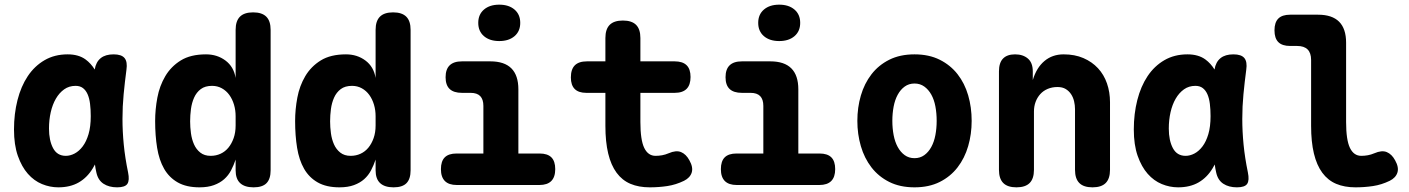

<svg xmlns="http://www.w3.org/2000/svg" viewBox="-20 -793 6040 823"><path d="M230 10Q194 10 160 -4Q126 -18 99.5 -48Q73 -78 56.5 -125Q40 -172 40 -238Q40 -305 55 -364Q70 -423 99 -466.5Q128 -510 171 -535Q214 -560 270 -560Q317 -560 347 -538Q370 -521 386 -495Q391 -527 412 -544Q432 -560 467 -560Q501 -560 514 -544Q527 -528 522 -494Q515 -441 510 -389Q505 -337 505 -283.5Q505 -230 510.5 -173.5Q516 -117 529 -54Q536 -20 526 -5Q516 10 482 10Q447 10 423.5 -5.5Q400 -21 393 -54Q389 -71 387 -88Q382 -79 378 -72Q354 -32 317.5 -11Q281 10 230 10ZM262 -125Q281 -125 300 -135Q319 -145 334.5 -165.5Q350 -186 359.5 -218Q369 -250 369 -295Q369 -324 366 -348Q363 -372 355.5 -389Q348 -406 335.5 -415.5Q323 -425 304 -425Q276 -425 255 -410Q234 -395 219.5 -370Q205 -345 197.5 -312Q190 -279 190 -242Q190 -191 207.5 -158Q225 -125 262 -125Z M1067 10Q1029 10 1009.5 -8Q990 -26 990 -63V-109Q982 -85 970.5 -63Q959 -41 941 -25Q923 -9 897 0.5Q871 10 835 10Q779 10 742 -11Q705 -32 683.5 -69.5Q662 -107 653.5 -159.5Q645 -212 645 -274Q645 -324 654.5 -374.5Q664 -425 688.5 -466.5Q713 -508 755 -534Q797 -560 863 -560Q911 -560 946.5 -533.5Q982 -507 990 -459V-665Q990 -703 1008.5 -721.5Q1027 -740 1065 -740Q1103 -740 1121.5 -721.5Q1140 -703 1140 -665V-63Q1140 -26 1122.5 -8Q1105 10 1067 10ZM883 -125Q906 -125 925.5 -134Q945 -143 959 -160Q973 -177 981.5 -201Q990 -225 990 -255V-295Q990 -321 983 -344.5Q976 -368 963 -386Q950 -404 931 -414.5Q912 -425 889 -425Q859 -425 840.5 -411Q822 -397 812 -374.5Q802 -352 798.5 -325.5Q795 -299 795 -273Q795 -248 798.5 -222Q802 -196 811.5 -174.5Q821 -153 838.5 -139Q856 -125 883 -125Z M1667 10Q1629 10 1609.5 -8Q1590 -26 1590 -63V-109Q1582 -85 1570.5 -63Q1559 -41 1541 -25Q1523 -9 1497 0.5Q1471 10 1435 10Q1379 10 1342 -11Q1305 -32 1283.5 -69.5Q1262 -107 1253.5 -159.5Q1245 -212 1245 -274Q1245 -324 1254.5 -374.5Q1264 -425 1288.5 -466.5Q1313 -508 1355 -534Q1397 -560 1463 -560Q1511 -560 1546.5 -533.5Q1582 -507 1590 -459V-665Q1590 -703 1608.5 -721.5Q1627 -740 1665 -740Q1703 -740 1721.5 -721.5Q1740 -703 1740 -665V-63Q1740 -26 1722.5 -8Q1705 10 1667 10ZM1483 -125Q1506 -125 1525.5 -134Q1545 -143 1559 -160Q1573 -177 1581.5 -201Q1590 -225 1590 -255V-295Q1590 -321 1583 -344.5Q1576 -368 1563 -386Q1550 -404 1531 -414.5Q1512 -425 1489 -425Q1459 -425 1440.5 -411Q1422 -397 1412 -374.5Q1402 -352 1398.5 -325.5Q1395 -299 1395 -273Q1395 -248 1398.5 -222Q1402 -196 1411.5 -174.5Q1421 -153 1438.5 -139Q1456 -125 1483 -125Z M2293 -135Q2327 -135 2343.5 -118.5Q2360 -102 2360 -68Q2360 -34 2343 -17Q2326 0 2292 0H1938Q1904 0 1887 -17Q1870 -34 1870 -68Q1870 -102 1886.5 -118.5Q1903 -135 1937 -135H2052V-339Q2052 -367 2038.5 -381Q2025 -395 1997 -395H1960Q1925 -395 1907.5 -411.5Q1890 -428 1890 -462Q1890 -496 1907.5 -513Q1925 -530 1960 -530H2082Q2142 -530 2172 -500Q2202 -470 2202 -410V-135ZM2120 -617Q2079 -617 2054.5 -638Q2030 -659 2030 -695Q2030 -731 2054.5 -752Q2079 -773 2120 -773Q2161 -773 2185.5 -752Q2210 -731 2210 -695Q2210 -659 2185.5 -638Q2161 -617 2120 -617Z M2872 -530Q2906 -530 2923 -513.5Q2940 -497 2940 -463Q2940 -429 2923 -412Q2906 -395 2872 -395H2725V-270Q2725 -193 2741.5 -159Q2758 -125 2790 -125Q2804 -125 2818 -127.5Q2832 -130 2846 -136Q2878 -150 2899.5 -141Q2921 -132 2935 -106Q2952 -76 2945 -53.5Q2938 -31 2912 -18Q2877 -1 2840.5 4.5Q2804 10 2765 10Q2718 10 2682.5 -5Q2647 -20 2623 -52.5Q2599 -85 2587 -135Q2575 -185 2575 -254V-395H2493Q2460 -395 2443.5 -411.5Q2427 -428 2427 -461Q2427 -496 2444 -513Q2461 -530 2496 -530H2575V-630Q2575 -668 2593.5 -686.5Q2612 -705 2650 -705Q2688 -705 2706.5 -686.5Q2725 -668 2725 -630V-530Z M3493 -135Q3527 -135 3543.5 -118.5Q3560 -102 3560 -68Q3560 -34 3543 -17Q3526 0 3492 0H3138Q3104 0 3087 -17Q3070 -34 3070 -68Q3070 -102 3086.5 -118.5Q3103 -135 3137 -135H3252V-339Q3252 -367 3238.5 -381Q3225 -395 3197 -395H3160Q3125 -395 3107.5 -411.5Q3090 -428 3090 -462Q3090 -496 3107.5 -513Q3125 -530 3160 -530H3282Q3342 -530 3372 -500Q3402 -470 3402 -410V-135ZM3320 -617Q3279 -617 3254.5 -638Q3230 -659 3230 -695Q3230 -731 3254.5 -752Q3279 -773 3320 -773Q3361 -773 3385.5 -752Q3410 -731 3410 -695Q3410 -659 3385.5 -638Q3361 -617 3320 -617Z M3900 10Q3838 10 3792 -13Q3746 -36 3715.5 -75.5Q3685 -115 3670 -166.5Q3655 -218 3655 -275Q3655 -332 3670 -383.5Q3685 -435 3715.5 -474.5Q3746 -514 3792 -537Q3838 -560 3900 -560Q3962 -560 4008 -537Q4054 -514 4084.5 -475Q4115 -436 4130 -384.5Q4145 -333 4145 -275Q4145 -218 4130 -166.5Q4115 -115 4084.5 -75.5Q4054 -36 4008 -13Q3962 10 3900 10ZM3900 -115Q3924 -115 3942 -128Q3960 -141 3972 -163Q3984 -185 3989.5 -214Q3995 -243 3995 -275Q3995 -308 3989.5 -337Q3984 -366 3972 -387.5Q3960 -409 3942 -422Q3924 -435 3900 -435Q3876 -435 3858 -422Q3840 -409 3828 -387Q3816 -365 3810.5 -336Q3805 -307 3805 -275Q3805 -243 3810.5 -214Q3816 -185 3828 -163Q3840 -141 3858 -128Q3876 -115 3900 -115Z M4412 -315V-65Q4412 -27 4393.5 -8.5Q4375 10 4337 10Q4299 10 4280.5 -8.5Q4262 -27 4262 -65V-487Q4262 -524 4279.5 -542Q4297 -560 4331 -560Q4365 -560 4386 -542Q4407 -524 4407 -487V-450Q4423 -503 4457 -531.5Q4491 -560 4539 -560Q4587 -560 4624 -544Q4661 -528 4686.5 -500.5Q4712 -473 4725 -435.5Q4738 -398 4738 -355V-65Q4738 -27 4719.5 -8.5Q4701 10 4663 10Q4625 10 4606.5 -8.5Q4588 -27 4588 -65V-325Q4588 -342 4584 -359Q4580 -376 4571 -389.5Q4562 -403 4548 -411.5Q4534 -420 4513 -420Q4490 -420 4471 -412Q4452 -404 4439 -389.5Q4426 -375 4419 -356Q4412 -337 4412 -315Z M5030 10Q4994 10 4960 -4Q4926 -18 4899.5 -48Q4873 -78 4856.5 -125Q4840 -172 4840 -238Q4840 -305 4855 -364Q4870 -423 4899 -466.5Q4928 -510 4971 -535Q5014 -560 5070 -560Q5117 -560 5147 -538Q5170 -521 5186 -495Q5191 -527 5212 -544Q5232 -560 5267 -560Q5301 -560 5314 -544Q5327 -528 5322 -494Q5315 -441 5310 -389Q5305 -337 5305 -283.5Q5305 -230 5310.5 -173.5Q5316 -117 5329 -54Q5336 -20 5326 -5Q5316 10 5282 10Q5247 10 5223.5 -5.5Q5200 -21 5193 -54Q5189 -71 5187 -88Q5182 -79 5178 -72Q5154 -32 5117.5 -11Q5081 10 5030 10ZM5062 -125Q5081 -125 5100 -135Q5119 -145 5134.5 -165.5Q5150 -186 5159.5 -218Q5169 -250 5169 -295Q5169 -324 5166 -348Q5163 -372 5155.5 -389Q5148 -406 5135.5 -415.5Q5123 -425 5104 -425Q5076 -425 5055 -410Q5034 -395 5019.5 -370Q5005 -345 4997.5 -312Q4990 -279 4990 -242Q4990 -191 5007.5 -158Q5025 -125 5062 -125Z M5750 -270Q5750 -193 5766.5 -159Q5783 -125 5815 -125Q5829 -125 5843 -127.5Q5857 -130 5871 -136Q5903 -150 5924.5 -141Q5946 -132 5960 -106Q5977 -76 5970 -53.5Q5963 -31 5937 -18Q5902 -1 5865.5 4.5Q5829 10 5790 10Q5743 10 5707.5 -5Q5672 -20 5648 -52.5Q5624 -85 5612 -135Q5600 -185 5600 -254V-536Q5600 -566 5585 -581Q5570 -596 5540 -596H5510Q5476 -596 5459.5 -612.5Q5443 -629 5443 -663Q5443 -697 5459.5 -713.5Q5476 -730 5510 -730H5630Q5690 -730 5720 -700Q5750 -670 5750 -610Z"/></svg>

Font: Maple Mono ExtraBold
Style: Regular
Weight: 800
Monospace: yes
Designer: subframe7536
Version: Version 7.000